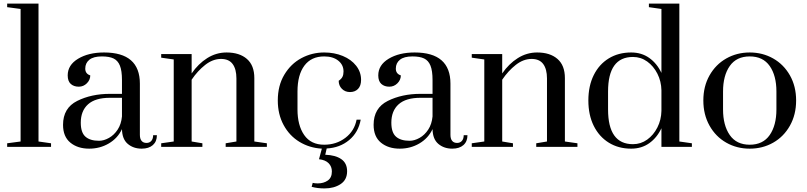

<svg xmlns="http://www.w3.org/2000/svg" viewBox="-20 -820 4508 1072"><path d="M20 0V-20L95 -30V-770L20 -780V-800H195V-30L265 -20V0Z M332 -123Q332 -217 411 -256.5Q490 -296 594 -296H661V-373Q661 -425 649.5 -453.5Q638 -482 614 -493.5Q590 -505 549 -505Q502 -505 479 -486.5Q456 -468 456 -437Q456 -408 484 -399Q484 -374 465 -355Q446 -336 420 -336Q392 -336 375 -351.5Q358 -367 358 -399Q358 -457 416 -492Q474 -527 561 -527Q761 -527 761 -353V-67Q761 -45 770.5 -33.5Q780 -22 798 -22Q815 -22 825 -33.5Q835 -45 835 -65H856Q856 -30 833.5 -10Q811 10 771 10Q725 10 693.5 -16.5Q662 -43 661 -99Q637 -48 587.5 -19Q538 10 478 10Q414 10 373 -23.5Q332 -57 332 -123ZM661 -170V-274H594Q512 -274 471.5 -237.5Q431 -201 431 -135Q431 -80 457 -57Q483 -34 533 -34Q560 -34 588.5 -50Q617 -66 637 -96.5Q657 -127 661 -170Z M880 -20 950 -30V-488L880 -498V-518H1050V-410Q1087 -464 1137 -495.5Q1187 -527 1245 -527Q1317 -527 1358.5 -491Q1400 -455 1400 -384V-30L1470 -20V0H1240V-20L1300 -30V-382Q1300 -434 1279 -462.5Q1258 -491 1214 -491Q1168 -491 1125.5 -457.5Q1083 -424 1050 -375V-30L1110 -20V0H880Z M1720 223 1726 201Q1738 204 1754 204Q1787 204 1810 188Q1833 172 1833 137Q1833 110 1815 91.5Q1797 73 1761 69L1777 10Q1708 6 1652 -28Q1596 -62 1563.5 -122Q1531 -182 1531 -259Q1531 -342 1567.5 -403Q1604 -464 1663 -495.5Q1722 -527 1790 -527Q1847 -527 1894 -507.5Q1941 -488 1968.5 -453Q1996 -418 1996 -374Q1996 -341 1979 -323.5Q1962 -306 1934 -306Q1907 -306 1889 -324Q1871 -342 1871 -369Q1886 -379 1892 -391Q1898 -403 1898 -421Q1898 -458 1868.5 -481.5Q1839 -505 1790 -505Q1718 -505 1679.5 -453.5Q1641 -402 1641 -309V-209Q1641 -120 1678.5 -66Q1716 -12 1790 -12Q1858 -12 1908.5 -50.5Q1959 -89 1971 -152H1994Q1981 -81 1929.5 -38Q1878 5 1804 9L1796 44Q1853 46 1885.5 68.5Q1918 91 1918 136Q1918 184 1881.5 208Q1845 232 1792 232Q1752 232 1720 223Z M2066 -123Q2066 -217 2145 -256.5Q2224 -296 2328 -296H2395V-373Q2395 -425 2383.5 -453.5Q2372 -482 2348 -493.5Q2324 -505 2283 -505Q2236 -505 2213 -486.5Q2190 -468 2190 -437Q2190 -408 2218 -399Q2218 -374 2199 -355Q2180 -336 2154 -336Q2126 -336 2109 -351.5Q2092 -367 2092 -399Q2092 -457 2150 -492Q2208 -527 2295 -527Q2495 -527 2495 -353V-67Q2495 -45 2504.5 -33.5Q2514 -22 2532 -22Q2549 -22 2559 -33.5Q2569 -45 2569 -65H2590Q2590 -30 2567.5 -10Q2545 10 2505 10Q2459 10 2427.5 -16.5Q2396 -43 2395 -99Q2371 -48 2321.5 -19Q2272 10 2212 10Q2148 10 2107 -23.5Q2066 -57 2066 -123ZM2395 -170V-274H2328Q2246 -274 2205.5 -237.5Q2165 -201 2165 -135Q2165 -80 2191 -57Q2217 -34 2267 -34Q2294 -34 2322.5 -50Q2351 -66 2371 -96.5Q2391 -127 2395 -170Z M2614 -20 2684 -30V-488L2614 -498V-518H2784V-410Q2821 -464 2871 -495.5Q2921 -527 2979 -527Q3051 -527 3092.5 -491Q3134 -455 3134 -384V-30L3204 -20V0H2974V-20L3034 -30V-382Q3034 -434 3013 -462.5Q2992 -491 2948 -491Q2902 -491 2859.5 -457.5Q2817 -424 2784 -375V-30L2844 -20V0H2614Z M3265 -259Q3265 -340 3295 -400.5Q3325 -461 3379 -494Q3433 -527 3504 -527Q3562 -527 3605 -496.5Q3648 -466 3673 -413V-770L3603 -780V-800H3773V-30L3843 -20V0H3673V-104Q3648 -51 3605 -20.5Q3562 10 3504 10Q3433 10 3379 -23.5Q3325 -57 3295 -117.5Q3265 -178 3265 -259ZM3673 -201V-316Q3672 -366 3650.5 -408.5Q3629 -451 3593.5 -476.5Q3558 -502 3514 -502Q3375 -502 3375 -309V-209Q3375 -15 3514 -15Q3558 -15 3593.5 -40.5Q3629 -66 3650.5 -108.5Q3672 -151 3673 -201Z M3907 -259Q3907 -338 3941.5 -399Q3976 -460 4035 -493.5Q4094 -527 4166 -527Q4238 -527 4297 -493.5Q4356 -460 4390.5 -399Q4425 -338 4425 -259Q4425 -180 4390.5 -118.5Q4356 -57 4297 -23.5Q4238 10 4166 10Q4094 10 4035 -23.5Q3976 -57 3941.5 -118.5Q3907 -180 3907 -259ZM4315 -209V-309Q4315 -398 4277.5 -451.5Q4240 -505 4166 -505Q4092 -505 4054.5 -451.5Q4017 -398 4017 -309V-209Q4017 -120 4054.5 -66Q4092 -12 4166 -12Q4240 -12 4277.5 -66Q4315 -120 4315 -209Z"/></svg>

Font: Prata
Style: Regular
Weight: 400
Designer: Ivan Petrov
Foundry: Cyreal
Version: Version 2.000